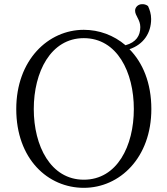

<svg xmlns="http://www.w3.org/2000/svg" viewBox="-20 -886 803 921"><path d="M382 -24C223 -24 142 -186 142 -363C142 -540 223 -703 382 -703C542 -703 622 -540 622 -363C622 -186 542 -24 382 -24ZM601 -650C669 -673 705 -728 705 -795C705 -819 698 -840 690 -857C680 -865 670 -866 662 -866C641 -866 628 -850 628 -835C628 -810 653 -792 653 -756C653 -715 633 -683 582 -669C526 -717 455 -743 382 -743C211 -743 58 -598 58 -363C58 -123 210 15 382 15C555 15 706 -130 706 -363C706 -488 665 -585 601 -650Z"/></svg>

Font: Noto Serif CJK JP Light
Style: Regular
Weight: 300
Designer: Ryoko NISHIZUKA 西塚涼子 (kana & ideographs); Frank Grießhammer (Latin, Greek & Cyrillic); Wenlong ZHANG 张文龙 (bopomofo); San
Foundry: Adobe Systems Incorporated
Version: Version 1.001;PS 1.001;hotconv 16.6.54;makeotf.lib2.5.65590